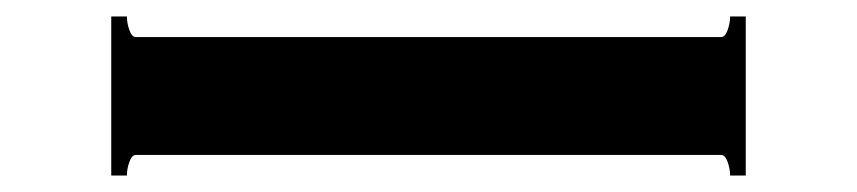

<svg xmlns="http://www.w3.org/2000/svg" viewBox="-20 -495 1040 233"><path d="M866 -475H885V-282H866Q866 -290 863 -298.5Q860 -307 855 -307H145Q140 -307 137 -298.5Q134 -290 134 -282H115V-475H134Q134 -467 137 -458.5Q140 -450 145 -450H855Q860 -450 863 -458.5Q866 -467 866 -475Z"/></svg>

Font: Aoboshi One
Style: Regular
Weight: 400
Designer: IKIMOJI
Foundry: Natsumi Matsuba
Version: Version 1.000; ttfautohint (v1.8.3)